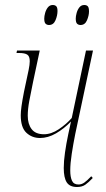

<svg xmlns="http://www.w3.org/2000/svg" viewBox="-20 -738 422 768"><path d="M288 10Q259 10 247 -8.5Q235 -27 235 -66Q235 -93 240 -128Q245 -163 253 -201L264 -252Q236 -223 204 -204.5Q172 -186 140 -186Q108 -186 85.5 -207Q63 -228 63 -277Q63 -291 66 -313Q69 -335 76 -371L83 -404Q90 -436 94.5 -458Q99 -480 99 -493Q99 -513 89 -519.5Q79 -526 57 -526H46L48 -536H139L112 -409Q103 -366 97 -333.5Q91 -301 91 -275Q91 -242 106.5 -221.5Q122 -201 156 -201Q185 -201 215 -221Q245 -241 267 -266L324 -536H352L281 -202Q273 -162 267 -123Q261 -84 261 -56Q261 -30 268 -15Q275 0 294 0Q306 0 317 -7.5Q328 -15 345 -33L351 -26Q334 -8 321 1Q308 10 288 10ZM302 -638Q294 -638 288.5 -643Q283 -648 283 -664Q283 -673 286.5 -686Q290 -699 297.5 -708.5Q305 -718 317 -718Q326 -718 331 -713Q336 -708 336 -692Q336 -676 328 -657Q320 -638 302 -638ZM176 -638Q168 -638 162.5 -643Q157 -648 157 -664Q157 -673 160.5 -686Q164 -699 171.5 -708.5Q179 -718 191 -718Q200 -718 205 -713Q210 -708 210 -694Q210 -676 202 -657Q194 -638 176 -638Z"/></svg>

Font: Noto Serif Display ExtraCondensed Thin
Style: Italic
Weight: 100
Width: 2
Italic angle: -12°
Designer: Monotype Design Team
Foundry: Monotype Imaging Inc.
Version: Version 2.009